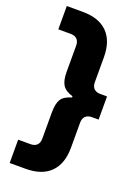

<svg xmlns="http://www.w3.org/2000/svg" viewBox="-195 -944 907 1246"><g transform="rotate(20 258.0 -321.0)"><path d="M150 -863Q262 -863 321 -804Q380 -745 380 -633V-461Q380 -432 395.5 -416.5Q411 -401 440 -401H486V-241H440Q411 -241 395.5 -225.5Q380 -210 380 -181V-9Q380 103 321 162Q262 221 150 221H40V60H125Q154 60 169.5 44.5Q185 29 185 0V-181Q185 -242 203.5 -272Q222 -302 275 -317V-325Q223 -341 204 -371.5Q185 -402 185 -461V-642Q185 -671 169.5 -686.5Q154 -702 125 -702H40V-863Z"/></g></svg>

Font: Be Vietnam Black
Style: Regular
Weight: 900
Designer: Lam Bao; Tony Le; Vietanh Nguyen
Foundry: Yellow Type Foundry
Version: Version 5.000